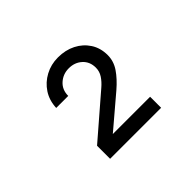

<svg xmlns="http://www.w3.org/2000/svg" viewBox="-101 -1009 801 801"><g transform="rotate(-45 300.0 -608.5)"><path d="M156 -382V-459L339 -617Q359 -634 371 -652.5Q383 -671 383 -693Q383 -728 359.5 -749.5Q336 -771 301 -771Q267 -771 242.5 -749Q218 -727 218 -691H147Q149 -734 170 -766Q191 -798 225.5 -816.5Q260 -835 301 -835Q345 -835 379.5 -817.5Q414 -800 434.5 -768.5Q455 -737 455 -695Q455 -659 434 -628Q413 -597 377 -566L237 -447H457V-382Z"/></g></svg>

Font: JetBrains Mono NL
Style: Regular
Weight: 400
Monospace: yes
Designer: Philipp Nurullin, Konstantin Bulenkov
Foundry: JetBrains
Version: Version 2.305; ttfautohint (v1.8.4.7-5d5b)